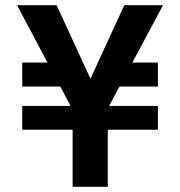

<svg xmlns="http://www.w3.org/2000/svg" viewBox="-20 -723 697 743"><path d="M279 -264 46 -703H199L367 -338H293L461 -703H611L376 -264ZM261 0V-329H397V0ZM228 -481 257 -388H66V-481ZM66 -221V-313H591V-221ZM412 -388 450 -481H591V-388Z"/></svg>

Font: Outfit Thin SemiBold
Style: Regular
Weight: 600
Version: Version 1.100;gftools[0.9.27]